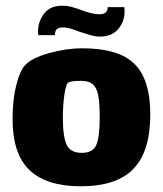

<svg xmlns="http://www.w3.org/2000/svg" viewBox="-20 -639 570 672"><path d="M24 -222Q24 -289 36.5 -339.5Q49 -390 67 -410Q90 -436 151.5 -453Q213 -470 267 -470Q396 -470 451 -415Q506 -360 506 -239Q506 -109 447 -48Q388 13 263 13Q143 13 83.5 -43.5Q24 -100 24 -222ZM329 -229Q329 -278 324 -304.5Q319 -331 305.5 -343.5Q292 -356 264 -356Q224 -356 218 -349Q210 -342 205 -305Q200 -268 200 -228Q200 -160 213.5 -132Q227 -104 266 -104Q305 -104 317 -131.5Q329 -159 329 -229ZM416 -599Q416 -563 393.5 -537Q371 -511 331 -511Q314 -511 298 -515.5Q282 -520 258 -528Q221 -543 201 -543Q184 -543 178 -536Q172 -529 172 -516H114L113 -528Q113 -563 134 -591Q155 -619 198 -619Q214 -619 228 -615.5Q242 -612 264 -604Q303 -589 328 -589Q357 -589 357 -614H415Q416 -609 416 -599Z"/></svg>

Font: Lalezar
Style: Regular
Weight: 400
Designer: Borna Izadpanah
Foundry: Borna Izadpanah
Version: Version 1.003